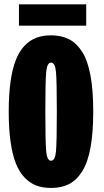

<svg xmlns="http://www.w3.org/2000/svg" viewBox="-20 -872 490 902"><path d="M69 -851.5H385V-751.5H69ZM220 11Q181 11 150.5 -0.5Q120 -12 95.2 -38Q70.5 -64 54.2 -105.2Q38 -146.5 29.5 -207.2Q21 -268 21 -348Q21 -427.5 29.5 -488Q38 -548.5 54.2 -589.8Q70.5 -631 95.2 -657Q120 -683 150.5 -694.5Q181 -706 220 -706Q269 -706 304.8 -687.5Q340.5 -669 366.5 -627.8Q392.5 -586.5 405.2 -516.8Q418 -447 418 -348Q418 -248.5 405.2 -178.8Q392.5 -109 366.5 -67.5Q340.5 -26 304.8 -7.5Q269 11 220 11ZM247 -348Q247 -490 243 -534Q239 -578 220 -578Q201 -578 197 -534Q193 -490 193 -348Q193 -205 197 -161Q201 -117 220 -117Q239 -117 243 -161Q247 -205 247 -348Z"/></svg>

Font: League Mono Condensed ExtraBold
Style: Regular
Weight: 800
Width: 1
Designer: Tyler Finck
Foundry: The League of Moveable Type / Tyler Finck
Version: Version 2.210